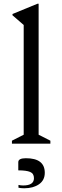

<svg xmlns="http://www.w3.org/2000/svg" viewBox="-20 -770 334 1029"><path d="M44 0V-16L107 -48V-636L47 -688V-695L181 -750H187V-48L250 -16V0ZM110 239Q91 239 79 236V221Q91 224 104 224Q162 224 162 185Q162 160 141.5 151.5Q121 143 78 143V99Q78 78 119 78Q220 78 220 156Q220 196 189 217.5Q158 239 110 239Z"/></svg>

Font: Spectral
Style: Regular
Weight: 400
Designer: Jean-Baptiste Levee
Foundry: Production Type
Version: Version 1.002